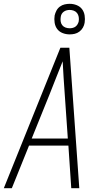

<svg xmlns="http://www.w3.org/2000/svg" viewBox="-24 -985 544 1005"><path d="M-4 0 292 -735H339L391 0H349L334 -223H128L38 0ZM331 -260 315 -490Q312 -534 309 -577.5Q306 -621 304 -664Q287 -621 269.5 -577.5Q252 -534 235 -490L142 -260ZM341 -805Q321 -805 303.5 -812Q286 -819 275.5 -833Q265 -847 262 -866Q259 -885 262 -904Q265 -917 271.5 -929.5Q278 -942 289.5 -950.5Q301 -959 314.5 -962Q328 -965 341 -965Q360 -965 377.5 -958Q395 -951 405.5 -937Q416 -923 419 -904Q422 -885 419 -866Q417 -853 410 -840.5Q403 -828 391.5 -819.5Q380 -811 367 -808Q354 -805 341 -805ZM341 -837Q348 -837 356.5 -839Q365 -841 371.5 -846Q378 -851 382 -858Q386 -865 388 -873Q390 -885 388 -896.5Q386 -908 379.5 -916.5Q373 -925 362.5 -929Q352 -933 341 -933Q333 -933 325 -931Q317 -929 310 -924Q303 -919 299 -912Q295 -905 294 -897Q292 -885 293.5 -873.5Q295 -862 301.5 -853.5Q308 -845 318.5 -841Q329 -837 341 -837Z"/></svg>

Font: Iosevka SS04 Extralight
Style: Italic
Weight: 200
Italic angle: -9°
Monospace: yes
Designer: Belleve Invis
Foundry: Belleve Invis
Version: Version 19.0.0; ttfautohint (v1.8.4)